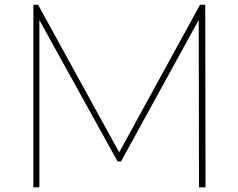

<svg xmlns="http://www.w3.org/2000/svg" viewBox="-20 -798 1016 818"><path d="M826.7 -713.3 495.6 -110H481.1L147.8 -712.2V0H122.2V-777.8H142.2L487.8 -148.9L832.2 -777.8H854.4L855.6 0H827.8Z"/></svg>

Font: Paperlogy 1 Thin
Style: Regular
Weight: 250
Designer: redesigned by Lee Juim, glyphs from Gmarket Sans & Montserrat
Foundry: PT&
Version: Version 1.001